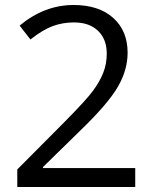

<svg xmlns="http://www.w3.org/2000/svg" viewBox="-20 -744 612 764"><path d="M518.1 0H48.8V-69.8L236.8 -258.8Q322.8 -345.7 350.1 -382.8Q377.4 -419.9 391.1 -455.1Q404.8 -490.2 404.8 -530.8Q404.8 -587.9 370.1 -621.3Q335.4 -654.8 273.9 -654.8Q229.5 -654.8 189.7 -640.1Q149.9 -625.5 101.1 -586.9L58.1 -642.1Q156.7 -724.1 272.9 -724.1Q373.5 -724.1 430.7 -672.6Q487.8 -621.1 487.8 -534.2Q487.8 -466.3 449.7 -399.9Q411.6 -333.5 307.1 -231.9L150.9 -79.1V-75.2H518.1Z"/></svg>

Font: f02034202
Style: Regular
Weight: 400
Foundry: Ascender Corporation
Version: Version 1.10